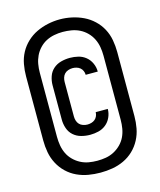

<svg xmlns="http://www.w3.org/2000/svg" viewBox="-123 -848 845 1013"><g transform="rotate(-15 300.0 -341.5)"><path d="M299 -130Q274 -130 250 -136.5Q226 -143 208 -159Q190 -175 182 -198.5Q174 -222 174 -246V-434Q174 -458 182 -481.5Q190 -505 208 -521Q226 -537 250 -543.5Q274 -550 299 -550Q322 -550 344.5 -544.5Q367 -539 385 -524.5Q403 -510 413 -488Q423 -466 423 -443Q423 -443 423 -442.5Q423 -442 423 -442H357Q357 -442 357 -442Q357 -442 357 -443Q357 -453 352.5 -463.5Q348 -474 339.5 -481Q331 -488 320 -491Q309 -494 299 -494Q287 -494 275 -490Q263 -486 255 -477.5Q247 -469 243.5 -457.5Q240 -446 240 -434V-246Q240 -234 243.5 -222.5Q247 -211 255 -202.5Q263 -194 275 -190Q287 -186 299 -186Q309 -186 320 -189Q331 -192 339.5 -199Q348 -206 352.5 -216.5Q357 -227 357 -237Q357 -238 357 -238Q357 -238 357 -238H423Q423 -238 423 -237.5Q423 -237 423 -237Q423 -214 413 -192Q403 -170 385 -155.5Q367 -141 344.5 -135.5Q322 -130 299 -130ZM300 77Q267 77 234.5 71.5Q202 66 172 52Q142 38 118 15Q94 -8 78.5 -37.5Q63 -67 57 -99.5Q51 -132 51 -165V-515Q51 -548 57 -581Q63 -614 78.5 -643Q94 -672 118.5 -695Q143 -718 172.5 -732Q202 -746 234.5 -753Q267 -760 300 -760Q333 -760 365.5 -753Q398 -746 427.5 -732Q457 -718 481.5 -695Q506 -672 521.5 -643Q537 -614 543 -581Q549 -548 549 -515V-165Q549 -132 543 -99.5Q537 -67 521.5 -37.5Q506 -8 482 15Q458 38 428 52Q398 66 365.5 71.5Q333 77 300 77ZM300 12Q324 12 347 8Q370 4 391 -7Q412 -18 429 -35Q446 -52 456 -73Q466 -94 470 -117.5Q474 -141 474 -165V-515Q474 -539 470 -562.5Q466 -586 455.5 -607.5Q445 -629 428 -646Q411 -663 390 -673.5Q369 -684 345 -688Q321 -692 298 -692Q274 -692 251 -687.5Q228 -683 207.5 -672.5Q187 -662 170.5 -644.5Q154 -627 144 -606Q134 -585 130 -562Q126 -539 126 -515V-165Q126 -141 130 -117.5Q134 -94 144 -73Q154 -52 171 -35Q188 -18 209 -7Q230 4 253 8Q276 12 300 12Z"/></g></svg>

Font: Zed Mono Semibold Extended
Style: Regular
Weight: 600
Width: 7
Monospace: yes
Designer: Belleve Invis
Foundry: Belleve Invis
Version: Version 1.0.0; ttfautohint (v1.8.4)